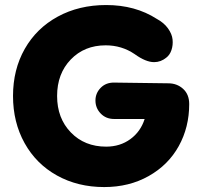

<svg xmlns="http://www.w3.org/2000/svg" viewBox="-20 -736 804 770"><path d="M32.2 -351.1Q32.2 -457 79.3 -540Q126.5 -623 211.7 -669.4Q296.9 -715.8 405.8 -715.8Q522.5 -715.8 608.9 -660.2Q637.2 -645 653.6 -622.3Q669.9 -599.6 672.1 -577.4Q674.3 -555.2 667.7 -535.4Q661.1 -515.6 647 -504.9Q625 -486.8 598.1 -486.8Q564.5 -486.8 520 -519Q468.3 -554.2 403.8 -554.2Q318.4 -554.2 263.7 -497.3Q209 -440.4 209 -351.1Q209 -261.7 264.2 -204.8Q319.3 -147.9 405.8 -147.9Q461.4 -147.9 502.7 -178Q543.9 -208 560.1 -258.8H438Q404.8 -258.8 383.8 -280.8Q362.8 -302.7 362.8 -333Q362.8 -362.3 383.8 -383.8Q404.8 -405.3 438 -404.8L654.8 -401.9Q689.9 -401.9 714.4 -379.6Q738.8 -357.4 738.8 -318.8Q738.8 -225.6 696.8 -149.9Q654.8 -74.2 576.4 -30Q498 14.2 397.9 14.2Q292 14.2 208.5 -32.2Q125 -78.6 78.6 -162.1Q32.2 -245.6 32.2 -351.1Z"/></svg>

Font: LT Saeada
Style: Bold
Weight: 700
Designer: Daniel Lyons
Foundry: LyonsType
Version: Version 1.001